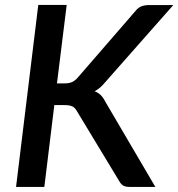

<svg xmlns="http://www.w3.org/2000/svg" viewBox="-20 -740 706 760"><path d="M205.5 -410H236Q253.5 -410 265.2 -415.2Q277 -420.5 287 -432L514.5 -694.5Q526 -709.5 539.2 -714.8Q552.5 -720 570 -720H666L396 -414Q375.5 -389 354.5 -379Q368 -373.5 378 -364.2Q388 -355 396 -339L595 0H496.5Q475.5 0 466.8 -6Q458 -12 452 -23L284.5 -300Q277.5 -313 267 -318.5Q256.5 -324 235 -324H195L155.5 0H43.5L131.5 -720.5H244Z"/></svg>

Font: Lato SemiBold
Style: Italic
Weight: 600
Italic angle: -7°
Designer: Lukasz Dziedzic with Adam Twardoch and Botio Nikoltchev
Foundry: tyPoland Lukasz Dziedzic
Version: Version 2.015; 2015-08-06; http://www.latofonts.com/